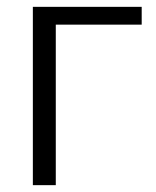

<svg xmlns="http://www.w3.org/2000/svg" viewBox="-20 -541 455 561"><path d="M394 -521H76V0H143V-469H394Z"/></svg>

Font: Raleway Reg
Style: Regular
Weight: 400
Designer: Matt McInerney, Pablo Impallari, Rodrigo Fuenzalida
Foundry: Matt McInerney, Pablo Impallari, Rodrigo Fuenzalida
Version: Version 3.00 July 28, 2015